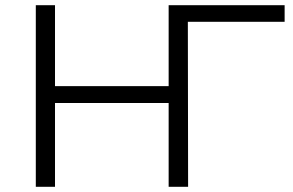

<svg xmlns="http://www.w3.org/2000/svg" viewBox="-20 -720 1128 740"><path d="M630 0V-323H192V0H118V-700H192V-388H630V-700H703V0ZM632 0V-700H1077V-636H704L705 0Z"/></svg>

Font: Montserrat
Style: Regular
Weight: 400
Designer: Julieta Ulanovsky
Foundry: Julieta Ulanovsky
Version: Version 9.000; ttfautohint (v1.8.4.7-5d5b)